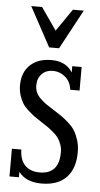

<svg xmlns="http://www.w3.org/2000/svg" viewBox="-53 -757 423 809"><g transform="rotate(5 158.0 -352.5)"><path d="M268.1 -723.1 178.2 -556.2H136.2L45.9 -723.1H91.8L157.2 -628.9L222.2 -723.1ZM176.8 -295.9Q198.7 -282.2 210.9 -273.9Q223.1 -265.6 241.7 -249.3Q260.3 -232.9 270 -217.3Q279.8 -201.7 287.4 -178Q294.9 -154.3 294.9 -127Q294.9 -56.6 258.5 -19.3Q222.2 18.1 153.8 18.1Q87.9 18.1 57.1 -22.9V0H17.1V-117.2H57.1Q57.6 -74.2 79.8 -51Q102.1 -27.8 142.1 -27.8Q224.1 -27.8 224.1 -120.1Q224.1 -137.7 218.5 -153.1Q212.9 -168.5 205.3 -179.4Q197.8 -190.4 183.3 -202.6Q168.9 -214.8 158.9 -221.7Q148.9 -228.5 130.9 -240.2Q110.8 -253.4 100.1 -261Q89.4 -268.6 73.2 -283.2Q57.1 -297.9 48.8 -311Q40.5 -324.2 34.2 -344Q27.8 -363.8 27.8 -386.2Q27.8 -441.4 61 -472.7Q94.2 -503.9 150.9 -503.9Q212.9 -503.9 240.2 -459V-485.8H279.8V-386.2H240.2Q236.8 -418.9 213.9 -439Q190.9 -459 160.2 -459Q132.3 -459 114.3 -440.7Q96.2 -422.4 96.2 -392.1Q96.2 -376 102.1 -362.5Q107.9 -349.1 121.1 -336.7Q134.3 -324.2 145.3 -316.4Q156.2 -308.6 176.8 -295.9Z"/></g></svg>

Font: Margherita
Style: Regular
Weight: 400
Designer: James Puckett
Foundry: Dunwich Type Founders
Version: Version 1.008;hotconv 1.0.109;makeotfexe 2.5.65596